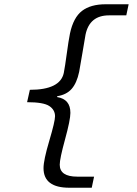

<svg xmlns="http://www.w3.org/2000/svg" viewBox="-20 -728 640 900"><path d="M305 152Q184 152 184 60Q184 23 211 -68Q238 -159 238 -183Q238 -213 211 -231Q184 -249 107 -249L120 -307Q262 -307 279 -386Q285 -417 293 -476.5Q301 -536 308 -571Q324 -646 364.5 -677Q405 -708 475 -708H583L572 -656H491Q400 -656 381 -566Q376 -539 366.5 -480.5Q357 -422 351 -391Q340 -339 316 -311.5Q292 -284 248 -277V-273Q310 -263 310 -199Q310 -166 285 -75Q260 16 260 44Q260 100 342 100H421L410 152Z"/></svg>

Font: TypoPRO Source Code Pro
Style: Italic
Weight: 500
Italic angle: -11°
Monospace: yes
Designer: Paul D. Hunt, Teo Tuominen
Foundry: Adobe Systems Incorporated
Version: Version 1.030;PS 1.0;hotconv 1.0.84;makeotf.lib2.5.63406